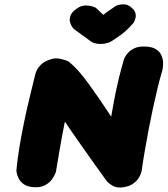

<svg xmlns="http://www.w3.org/2000/svg" viewBox="-20 -862 767 879"><path d="M135 -5Q105 -7 89 -18.5Q73 -30 65.5 -45Q58 -60 56.5 -71Q55 -82 55 -82Q60 -136 69.5 -192Q79 -248 90.5 -304Q102 -360 115.5 -415Q129 -470 142 -524Q142 -524 147 -537Q152 -550 167.5 -566Q183 -582 214 -591Q232 -597 251 -593.5Q270 -590 283.5 -585Q297 -580 297 -578Q335 -548 385 -479.5Q435 -411 489 -328Q494 -355 498.5 -381Q503 -407 509 -436.5Q515 -466 524 -503.5Q533 -541 548 -592Q548 -592 552.5 -601Q557 -610 567.5 -621.5Q578 -633 596.5 -641.5Q615 -650 644 -649Q676 -648 693.5 -637Q711 -626 718.5 -609.5Q726 -593 726.5 -577Q727 -561 725 -550Q723 -539 723 -539Q711 -499 700.5 -455Q690 -411 680 -365Q670 -319 661 -271.5Q652 -224 643.5 -175Q635 -126 628 -77Q628 -77 625 -67.5Q622 -58 613.5 -45Q605 -32 588.5 -20.5Q572 -9 546 -5Q516 0 496 -11.5Q476 -23 466.5 -36Q457 -49 457 -49Q457 -49 447.5 -62.5Q438 -76 421.5 -98.5Q405 -121 385.5 -149Q366 -177 345.5 -206Q325 -235 307 -261Q289 -287 277 -305Q271 -274 265 -243.5Q259 -213 252.5 -173.5Q246 -134 236 -75Q236 -75 231.5 -64Q227 -53 216 -38.5Q205 -24 185 -13.5Q165 -3 135 -5ZM387 -679 317 -730Q317 -730 311 -738Q305 -746 301 -759Q297 -772 302 -788.5Q307 -805 329 -821Q351 -837 371 -837Q391 -837 404.5 -832Q418 -827 418 -827L453 -794Q466 -805 482.5 -816Q499 -827 512 -836Q512 -836 523.5 -839.5Q535 -843 550.5 -842Q566 -841 580 -829Q596 -816 599.5 -803.5Q603 -791 600.5 -780.5Q598 -770 594.5 -763.5Q591 -757 591 -757Q575 -739 561.5 -726Q548 -713 531.5 -701Q515 -689 490 -673Q479 -666 460 -662.5Q441 -659 421 -662.5Q401 -666 387 -679Z"/></svg>

Font: Sour Gummy Black
Style: Italic
Weight: 900
Italic angle: -11.3°
Designer: Stefie Justprince
Foundry: Eifetstype
Version: Version 1.000